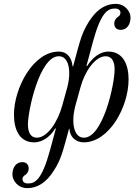

<svg xmlns="http://www.w3.org/2000/svg" viewBox="-20 -722 720 990"><path d="M44 178C44 208 72 248 120 248C191 248 238 196 273 132C293 96 303 61 316 15L336 -58L338 -59C339 -20 367 12 412 12C541 12 643 -168 643 -313C643 -391 613 -456 539 -456C493 -456 455 -422 429 -381L426 -383L459 -506C501 -660 536 -678 573 -678C590 -678 601 -670 601 -656C601 -648 597 -639 585 -633C577 -627 569 -615 569 -601C569 -581 581 -568 602 -568C633 -568 653 -594 653 -632C653 -662 625 -702 577 -702C506 -702 459 -650 424 -586C404 -550 394 -515 381 -469L357 -380H354C351 -420 329 -456 283 -456C151 -456 52 -268 52 -131C52 -53 81 12 156 12C202 12 243 -22 265 -60L268 -59L238 52C196 206 161 224 124 224C107 224 96 216 96 202C96 194 100 185 112 179C120 173 128 161 128 147C128 127 116 114 95 114C64 114 44 140 44 178ZM124 -80C124 -152 184 -432 283 -432C320 -432 337 -395 337 -345C337 -323 334 -298 327 -272L301 -178C279 -96 225 -12 170 -12C138 -12 124 -40 124 -80ZM358 -102C358 -126 362 -152 369 -178L395 -272C417 -354 471 -432 525 -432C557 -432 571 -404 571 -364C571 -285 510 -12 413 -12C375 -12 358 -51 358 -102Z"/></svg>

Font: Old Standard
Style: Italic
Weight: 400
Italic angle: -15.2°
Designer: Alexey Kryukov <alexios@thessalonica.org.ru>
Version: Version 2.0